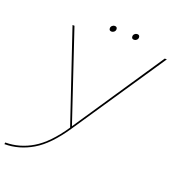

<svg xmlns="http://www.w3.org/2000/svg" viewBox="-190 -797 1076 1155"><g transform="rotate(20 348.0 -220.0)"><path d="M-33.5 227.5 -32 216.5Q59 216.5 141 167.5Q223 119 304 -1L106.5 -586H119L311.5 -12.5L697 -586H710.5L315.5 0Q231 126.5 145.2 177Q59.5 227.5 -33.5 227.5ZM340.5 -629Q324 -629 324 -645Q324 -654.5 331.2 -661.2Q338.5 -668 347.5 -668Q364 -668 364 -652Q364 -642.5 356.8 -635.8Q349.5 -629 340.5 -629ZM484.5 -629Q468 -629 468 -645Q468 -654.5 475.2 -661.2Q482.5 -668 491.5 -668Q508 -668 508 -652Q508 -642.5 500.8 -635.8Q493.5 -629 484.5 -629Z"/></g></svg>

Font: Anybody UltraExpanded Thin
Style: Italic
Weight: 100
Width: 9
Italic angle: -10°
Designer: Tyler Finck
Foundry: Etcetera Type Company
Version: Version 1.010; ttfautohint (v1.8.3) -l 8 -r 50 -G 200 -x 14 